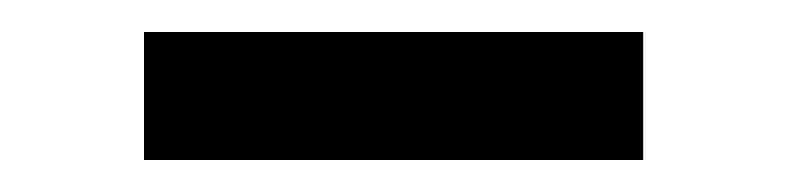

<svg xmlns="http://www.w3.org/2000/svg" viewBox="-20 -310 492 120"><path d="M70 -290H382V-210H70Z"/></svg>

Font: Epunda Sans Medium
Style: Regular
Weight: 500
Designer: Simon Atzbach
Foundry: typofactur
Version: Version 2.204; ttfautohint (v1.8.4.7-5d5b)